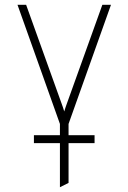

<svg xmlns="http://www.w3.org/2000/svg" viewBox="-20 -531 536 801"><path d="M230 250V-14L53 -511H89L237 -99Q240 -91 242.5 -83.5Q245 -76 248 -66Q251 -76 253.5 -83.5Q256 -91 259 -99L407 -511H443L266 -14V232ZM121.5 66V33H374.5V66Z"/></svg>

Font: Overpass Thin
Style: Regular
Weight: 250
Designer: Delve Withrington, Dave Bailey, Thomas Jockin
Foundry: Delve Fonts LLC
Version: Version 4.000